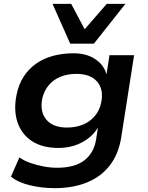

<svg xmlns="http://www.w3.org/2000/svg" viewBox="-20 -788 768 998"><path d="M264 190Q197 190 135 175Q73 160 37 130L81 30Q104 47 136.5 58.5Q169 70 205.5 77Q242 84 277 84Q367 84 417 46.5Q467 9 479 -60L489 -125Q469 -91 436.5 -67Q404 -43 365.5 -31Q327 -19 285 -19Q200 -19 146 -54.5Q92 -90 71 -152.5Q50 -215 66 -295Q77 -350 103.5 -390.5Q130 -431 169 -458Q208 -485 257 -498Q306 -511 362 -511Q429 -511 474.5 -481Q520 -451 533 -403H534L549 -501H677L610 -73Q596 13 551 71.5Q506 130 433 160Q360 190 264 190ZM328 -125Q373 -125 409.5 -139.5Q446 -154 472 -184Q498 -214 506 -255Q520 -323 485 -363.5Q450 -404 377 -404Q332 -404 295.5 -389.5Q259 -375 234.5 -346.5Q210 -318 200 -277Q186 -208 220.5 -166.5Q255 -125 328 -125ZM345 -561 253 -768H350L420 -636L535 -768H632L468 -561Z"/></svg>

Font: Nunito Sans 7pt SemiExpanded
Style: Bold Italic
Weight: 700
Width: 6
Italic angle: -9°
Designer: Vernon Adams
Foundry: Vernon Adams
Version: Version 3.101;gftools[0.9.27]